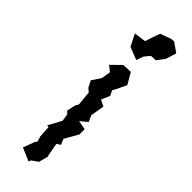

<svg xmlns="http://www.w3.org/2000/svg" viewBox="-258 -748 774 774"><g transform="rotate(45 129.0 -360.5)"><path d="M61 -650 87 -599 141 -578 152 -609 171 -632 197 -633 222 -666 236 -711 196 -739 180 -738 134 -721 123 -690 112 -657ZM67 -6 123 18 127 8 154 -11 165 -54 163 -52 152 -111 168 -122 158 -146 191 -204V-234L152 -241L182 -266L170 -293L180 -352L153 -365L169 -402L158 -423L167 -439L187 -481L159 -529L118 -527L77 -487L101 -468L94 -428L69 -391L83 -363L98 -350L104 -288L96 -274L88 -237L99 -227L104 -195L73 -138L82 -137L85 -87L92 -64L86 -57Z"/></g></svg>

Font: チョークS
Style: Regular
Weight: 400
Designer: [Stick] Fontworks Inc.
Foundry: [Stick] Fontworks Inc.
Version: Version 1.200;FEAKit 1.0